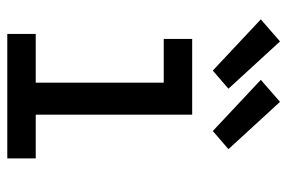

<svg xmlns="http://www.w3.org/2000/svg" viewBox="-154 -654 807 540"><g transform="rotate(90 250.0 -383.5)"><path d="M75 0V-80H212V-440H89V-520H302V-80H425V0ZM348 -578 204 -713 266 -767 399 -622ZM178 -578 34 -713 96 -767 229 -622Z"/></g></svg>

Font: Iosevka Fixed Medium
Style: Regular
Weight: 500
Monospace: yes
Designer: Belleve Invis
Foundry: Belleve Invis
Version: Version 32.3.0